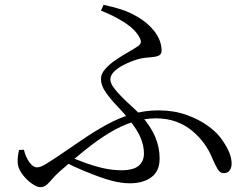

<svg xmlns="http://www.w3.org/2000/svg" viewBox="-20 -770 1040 795"><path d="M518 -11Q499 -11 479.5 -14Q460 -17 439.5 -22.5Q419 -28 396 -36Q363 -48 324 -64Q285 -80 241 -103L258 -125Q292 -111 329.5 -97Q367 -83 406 -74Q445 -65 483 -65Q532 -65 554 -83.5Q576 -102 576 -134Q576 -166 562.5 -199Q549 -232 515 -274Q493 -302 465.5 -330.5Q438 -359 418 -387.5Q398 -416 398 -443Q398 -464 415.5 -484Q433 -504 458 -521Q483 -538 507.5 -552Q532 -566 547 -576Q561 -585 563 -593.5Q565 -602 557 -616Q540 -648 497 -676Q454 -704 398 -726L409 -750Q447 -742 481.5 -731Q516 -720 548 -701Q591 -677 620 -639.5Q649 -602 649 -560Q649 -548 641.5 -542.5Q634 -537 621.5 -535Q609 -533 594 -532Q579 -531 564 -528Q549 -525 527.5 -517Q506 -509 485 -497.5Q464 -486 450.5 -471.5Q437 -457 437 -441Q437 -426 450.5 -407.5Q464 -389 484.5 -368.5Q505 -348 526.5 -328.5Q548 -309 564 -292Q605 -246 623 -202.5Q641 -159 641 -114Q641 -61 606.5 -36Q572 -11 518 -11ZM147 5Q132 5 109.5 -11.5Q87 -28 70 -52Q53 -76 53 -101Q53 -114 54.5 -125.5Q56 -137 59 -149L79 -150Q86 -120 101.5 -98.5Q117 -77 133 -77Q141 -77 150 -80.5Q159 -84 174.5 -93.5Q190 -103 217 -121Q270 -157 320.5 -191.5Q371 -226 421 -253.5Q471 -281 524.5 -297Q578 -313 636 -313Q699 -313 751.5 -294.5Q804 -276 843.5 -247Q883 -218 903 -186Q922 -158 930.5 -135.5Q939 -113 939 -92Q939 -76 931 -64.5Q923 -53 906 -53Q891 -53 881 -70Q871 -87 861 -110Q848 -144 826.5 -174Q805 -204 775.5 -228.5Q746 -253 708.5 -266.5Q671 -280 626 -280Q576 -280 528.5 -264.5Q481 -249 433 -220Q385 -191 334 -150Q283 -109 227 -60Q209 -44 196.5 -29Q184 -14 173 -4.5Q162 5 147 5Z"/></svg>

Font: Noto Serif JP ExtraLight
Style: Regular
Weight: 400
Version: Version 2.003-H1;hotconv 1.1.1;makeotfexe 2.6.0